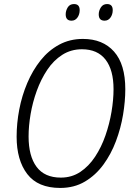

<svg xmlns="http://www.w3.org/2000/svg" viewBox="-20 -917 667 947"><path d="M277 10Q167 10 114.5 -58.5Q62 -127 62 -243Q62 -309 75 -377Q88 -445 114.5 -507.5Q141 -570 180 -619Q219 -668 271.5 -696.5Q324 -725 389 -725Q487 -725 542.5 -662.5Q598 -600 598 -477Q598 -418 587 -351.5Q576 -285 552 -221Q528 -157 490 -105Q452 -53 399 -21.5Q346 10 277 10ZM280 -41Q334 -41 376 -69Q418 -97 449 -144Q480 -191 500 -248.5Q520 -306 530 -365.5Q540 -425 540 -477Q540 -572 500.5 -623Q461 -674 384 -674Q330 -674 287 -646.5Q244 -619 213 -572.5Q182 -526 161.5 -469.5Q141 -413 131 -354.5Q121 -296 121 -244Q121 -147 160.5 -94Q200 -41 280 -41ZM496 -815Q467 -815 467 -846Q467 -864 477.5 -880.5Q488 -897 508 -897Q536 -897 536 -867Q536 -846 525 -830.5Q514 -815 496 -815ZM333 -815Q304 -815 304 -846Q304 -864 314 -880.5Q324 -897 345 -897Q373 -897 373 -867Q373 -846 362 -830.5Q351 -815 333 -815Z"/></svg>

Font: Noto Sans SemiCondensed Light
Style: Italic
Weight: 300
Width: 4
Italic angle: -12°
Designer: Monotype Design Team
Foundry: Monotype Imaging Inc.
Version: Version 2.013; ttfautohint (v1.8.4.7-5d5b)